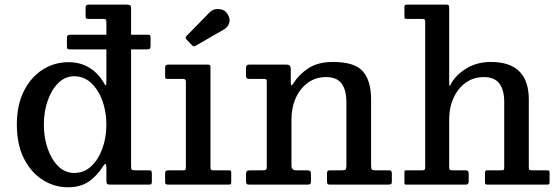

<svg xmlns="http://www.w3.org/2000/svg" viewBox="-20 -800 2425 832"><path d="M53 -260Q53 -345.5 83.8 -406Q114.5 -466.5 165.2 -498.5Q216 -530.5 276.5 -530.5Q329 -530.5 368.2 -506Q407.5 -481.5 432 -437.5Q437.5 -428 439.2 -430Q441 -432 441 -452V-586H285Q274.5 -586 272.2 -588.8Q270 -591.5 270 -601.5V-634.5Q270 -643.5 273.2 -646.5Q276.5 -649.5 285 -649.5H441V-704.5Q441 -714 438 -716Q435 -718 425.5 -718H361Q354.5 -718 352.8 -721Q351 -724 351 -731V-769Q351 -780 364 -780H528.5Q538 -780 543 -777.5Q548 -775 548 -765V-649.5H618Q628 -649.5 630.2 -646.8Q632.5 -644 632.5 -634.5V-603Q632.5 -593.5 630 -589.8Q627.5 -586 616.5 -586H548V-79Q548 -67.5 551 -64.8Q554 -62 565.5 -62H622.5Q631.5 -62 634.8 -60Q638 -58 638 -48.5V-15Q638 -5 635.8 -2.5Q633.5 0 624 0H457.5Q447 0 444 -3.5Q441 -7 441 -18V-73.5Q441 -101 428 -81.5Q400 -37 364 -12.8Q328 11.5 275 11.5Q215 11.5 164.5 -20.8Q114 -53 83.5 -113.5Q53 -174 53 -260ZM170 -260Q170 -204.5 186.5 -156.5Q203 -108.5 232.5 -79.5Q262 -50.5 301.5 -50.5Q344 -50.5 375.2 -79.5Q406.5 -108.5 423.8 -156.5Q441 -204.5 441 -260Q441 -315.5 423.8 -363.2Q406.5 -411 375.2 -440.2Q344 -469.5 301.5 -469.5Q262 -469.5 232.5 -440.2Q203 -411 186.5 -363.2Q170 -315.5 170 -260Z M774 -458H706.5Q699 -458 697.2 -460.2Q695.5 -462.5 695.5 -469.5V-507Q695.5 -520 708 -520H882.5Q892 -520 892 -509.5V-74Q892 -62 902.5 -62H970Q977.5 -62 979.8 -60.5Q982 -59 982 -51.5V-12.5Q982 -5 980.5 -2.5Q979 0 971.5 0H710.5Q702 0 698.8 -2Q695.5 -4 695.5 -12V-47Q695.5 -57 699 -59.5Q702.5 -62 711.5 -62H773.5Q782 -62 783.8 -64.8Q785.5 -67.5 785.5 -75.5V-446Q785.5 -458 774 -458ZM811 -605 788.5 -628.5Q780.5 -637 788.5 -644.5L889 -747Q904 -762.5 928.8 -760.8Q953.5 -759 965.5 -740Q979.5 -718.5 973.2 -700.2Q967 -682 951.5 -673L830 -603Q823.5 -599 820 -599Q816.5 -599 811 -605Z M1122.5 -458H1058.5Q1046 -458 1046 -472.5V-506.5Q1046 -520 1059 -520H1223Q1240 -520 1240 -501.5V-448.5Q1240 -429.5 1243 -430Q1246 -430.5 1251.5 -439Q1276 -478 1317.2 -504.8Q1358.5 -531.5 1423 -531.5Q1517.5 -531.5 1552.8 -490.5Q1588 -449.5 1588 -369V-84.5Q1588 -71 1590.8 -66.5Q1593.5 -62 1607 -62H1664.5Q1673 -62 1675.5 -58.8Q1678 -55.5 1678 -46.5V-13Q1678 -3.5 1674 -1.8Q1670 0 1660.5 0H1409Q1400.5 0 1398.8 -3.8Q1397 -7.5 1397 -16.5V-46.5Q1397 -55 1399.2 -58.5Q1401.5 -62 1410 -62H1461Q1473.5 -62 1477.2 -65.2Q1481 -68.5 1481 -81.5V-357.5Q1481 -410.5 1460 -438.2Q1439 -466 1393 -466Q1348.5 -466 1314.8 -441.8Q1281 -417.5 1262 -376Q1243 -334.5 1243 -283V-82.5Q1243 -62 1263.5 -62H1309.5Q1320 -62 1323.8 -59Q1327.5 -56 1327.5 -45V-15.5Q1327.5 -6 1324.2 -3Q1321 0 1312 0H1060.5Q1051 0 1048.5 -3.5Q1046 -7 1046 -16.5V-45.5Q1046 -56 1050.2 -59Q1054.5 -62 1064.5 -62H1118Q1128.5 -62 1132.2 -64.5Q1136 -67 1136 -77V-447.5Q1136 -454.5 1133 -456.2Q1130 -458 1122.5 -458Z M1811 -718H1744.5Q1736 -718 1734.2 -719.8Q1732.5 -721.5 1732.5 -730V-768.5Q1732.5 -776 1735 -778Q1737.5 -780 1745.5 -780H1913.5Q1922 -780 1924.2 -776.8Q1926.5 -773.5 1926.5 -764.5V-446.5Q1926.5 -422 1929.5 -428.2Q1932.5 -434.5 1939.5 -445.5Q1963.5 -482.5 2007.2 -507Q2051 -531.5 2107 -531.5Q2271.5 -531.5 2271.5 -369V-76.5Q2271.5 -66.5 2274 -64.2Q2276.5 -62 2287 -62H2350.5Q2357.5 -62 2359.5 -60Q2361.5 -58 2361.5 -51V-10.5Q2361.5 -3.5 2359.2 -1.8Q2357 0 2349.5 0H2092.5Q2085 0 2083.2 -2.5Q2081.5 -5 2081.5 -12.5V-49.5Q2081.5 -62 2089.5 -62H2152Q2161 -62 2163 -64.5Q2165 -67 2165 -76V-357.5Q2165 -410.5 2143.8 -438.2Q2122.5 -466 2077 -466Q2032 -466 1998.2 -441.8Q1964.5 -417.5 1945.5 -376Q1926.5 -334.5 1926.5 -283V-75Q1926.5 -66.5 1929.5 -64.2Q1932.5 -62 1941 -62H1995.5Q2005 -62 2008 -59Q2011 -56 2011 -46.5V-14.5Q2011 0 1999.5 0H1742.5Q1735.5 0 1734 -1.2Q1732.5 -2.5 1732.5 -10V-49.5Q1732.5 -57.5 1733.5 -59.8Q1734.5 -62 1742.5 -62H1808Q1816.5 -62 1819.5 -64.2Q1822.5 -66.5 1822.5 -75V-704Q1822.5 -711.5 1820.5 -714.8Q1818.5 -718 1811 -718Z"/></svg>

Font: Besley* Medium
Style: Regular
Weight: 500
Designer: Owen Earl
Foundry: indestructible type*
Version: Version 3.000; ttfautohint (v1.8.3)